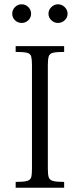

<svg xmlns="http://www.w3.org/2000/svg" viewBox="-20 -875 371 895"><path d="M53 0V-27Q90 -27 106 -31.5Q122 -36 125.5 -49Q129 -62 129 -89V-571Q129 -598 125.5 -611.5Q122 -625 106 -629Q90 -633 53 -633V-660H279V-633Q243 -633 227 -629Q211 -625 207 -611.5Q203 -598 203 -571V-89Q203 -62 207 -49Q211 -36 227 -31.5Q243 -27 279 -27V0ZM250 -768Q233 -768 219.5 -780.5Q206 -793 206 -811Q206 -829 219.5 -842Q233 -855 250 -855Q268 -855 281.5 -842Q295 -829 295 -811Q295 -793 281.5 -780.5Q268 -768 250 -768ZM81 -768Q63 -768 50 -780.5Q37 -793 37 -811Q37 -829 50 -842Q63 -855 81 -855Q99 -855 112 -842Q125 -829 125 -811Q125 -793 112 -780.5Q99 -768 81 -768Z"/></svg>

Font: Frank Ruhl Libre Light
Style: Regular
Weight: 300
Designer: Yanek Iontef
Foundry: Fontef
Version: Version 6.003;gftools[0.9.30]